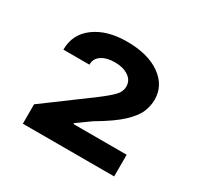

<svg xmlns="http://www.w3.org/2000/svg" viewBox="-98 -957 651 633"><g transform="rotate(30 227.0 -640.0)"><path d="M56.2 -436.5V-510.3L227.5 -637.2Q259.8 -661.6 275.1 -677.5Q290.5 -693.4 290.5 -712.4Q290.5 -736.8 270 -750.2Q249.5 -763.7 218.8 -763.7Q187.5 -763.7 168.2 -751Q148.9 -738.3 148.9 -714.8H49.8Q49.8 -773.9 96.7 -808.3Q143.6 -842.8 218.8 -842.8Q299.3 -842.8 346.2 -809.3Q393.1 -775.9 393.1 -722.2Q393.1 -699.7 383.8 -676Q374.5 -652.3 344.7 -624Q314.9 -595.7 252.4 -559.1L201.2 -522.5V-519H403.8V-436.5Z"/></g></svg>

Font: Inter-SemiBold
Style: Regular
Weight: 600
Designer: Rasmus Andersson
Foundry: rsms
Version: Version 4.000;git-a52131595